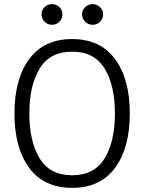

<svg xmlns="http://www.w3.org/2000/svg" viewBox="-20 -899 698 929"><path d="M50 -350Q50 -517 121.5 -613.5Q193 -710 329 -710Q465 -710 536.5 -613.5Q608 -517 608 -350Q608 -183 536.5 -86.5Q465 10 329 10Q193 10 121.5 -86.5Q50 -183 50 -350ZM536 -350Q536 -486 486 -567.5Q436 -649 329 -649Q222 -649 172 -567.5Q122 -486 122 -350Q122 -214 172 -132.5Q222 -51 329 -51Q436 -51 486 -132.5Q536 -214 536 -350ZM181 -829Q181 -850 195.5 -864.5Q210 -879 232 -879Q253 -879 267.5 -864.5Q282 -850 282 -829Q282 -809 267.5 -794Q253 -779 232 -779Q210 -779 195.5 -794Q181 -809 181 -829ZM377 -829Q377 -850 392 -864.5Q407 -879 429 -879Q449 -879 464 -864.5Q479 -850 479 -829Q479 -809 464 -794Q449 -779 429 -779Q407 -779 392 -794Q377 -809 377 -829Z"/></svg>

Font: Niramit Light
Style: Regular
Weight: 300
Designer: Katatrad Aksorn Co.,Ltd.
Foundry: Cadson Demak Co.,Ltd.
Version: Version 1.000; ttfautohint (v1.6)